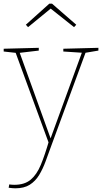

<svg xmlns="http://www.w3.org/2000/svg" viewBox="-26 -784 553 1040"><path d="M21 233 24 215Q32 216 38.5 216.5Q45 217 52 217Q107 217 140 189.5Q173 162 195 109Q217 56 239 -20V-7L57 -503L66 -497L-6 -505V-520L184 -525V-510L74 -497L79 -503L250 -29H246L419 -503L424 -498L317 -505V-520L507 -525V-510L430 -497L439 -503L252 5Q236 49 221 90Q206 131 186 164Q166 197 135.5 216.5Q105 236 57 236Q44 236 21 233ZM126 -637 114 -650 241 -764H256L387 -650L375 -637L244 -741H253Z"/></svg>

Font: Bitter Thin
Style: Regular
Weight: 100
Designer: Sol Matas, and Bitter project Authors
Foundry: Sol Matas
Version: Version 2.002